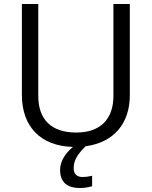

<svg xmlns="http://www.w3.org/2000/svg" viewBox="-20 -734 768 972"><path d="M637.2 -713.9H554.2V-249C554.2 -129.4 486.8 -63 366.2 -63C239.7 -63 173.8 -128.9 173.8 -248V-713.9H90.8V-253.9C90.8 -93.8 184.6 5.4 349.1 9.8C309.1 43 284.2 84.5 284.2 126C284.2 187 317.9 217.8 385.3 217.8C404.8 217.8 425.3 214.8 446.3 209V155.8C428.2 160.2 412.6 162.1 398.9 162.1C368.2 162.1 353 147 353 116.2C353 77.1 373 46.4 413.6 6.3C553.7 -12.2 637.2 -106.4 637.2 -252Z"/></svg>

Font: OpenSansEmoji
Style: Regular
Weight: 400
Foundry: MorbZ
Version: Version 1.000;PS 001.000;hotconv 1.0.70;makeotf.lib2.5.58329